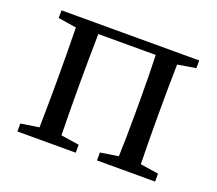

<svg xmlns="http://www.w3.org/2000/svg" viewBox="-94 -646 872 773"><g transform="rotate(20 342.5 -259.5)"><path d="M47 0V-34L125 -46Q127 -156 127 -230V-289Q127 -362 125 -474L47 -486V-519H637V-486L559 -473Q557 -363 557 -289V-230Q557 -156 559 -46L637 -34V0H388V-34L465 -46Q468 -129 468 -230V-289Q468 -396 465 -480H219Q217 -368 217 -289V-230Q217 -156 219 -46L297 -34V0Z"/></g></svg>

Font: GenRyuMin TW M
Style: Regular
Weight: 500
Version: Version 1.501;PS 1;hotconv 16.6.51;makeotf.lib2.5.65220